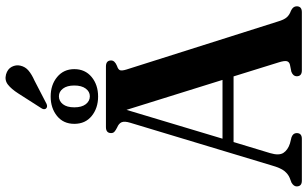

<svg xmlns="http://www.w3.org/2000/svg" viewBox="-226 -872 1099 686"><g transform="rotate(-90 323.0 -529.5)"><path d="M190 -18.5Q190 0 169.5 0H20Q-0.5 0 -0.5 -18.5Q-0.5 -29 13 -37L30 -43.5Q43.5 -49 54.5 -62.5Q65.5 -76 74.5 -108L227 -613.5Q233 -633.5 228.8 -643.8Q224.5 -654 210 -660Q200 -665 195 -669.5Q190 -674 190 -681.5Q190 -700 211.5 -700H428Q449.5 -700 449.5 -681.5Q449.5 -668.5 430 -660.5Q417.5 -656.5 414.8 -650Q412 -643.5 417 -627L588.5 -86Q595 -63.5 603.8 -53.8Q612.5 -44 627 -39Q643 -31.5 643 -18.5Q643 0 622 0H414Q393 0 393 -18.5Q393 -31 409 -37.5L434 -42.5Q444.5 -45 446.8 -53.5Q449 -62 443 -81.5L392.5 -244H158L118.5 -113.5Q109 -82 119.2 -66Q129.5 -50 153 -42.5L175 -37Q190 -31.5 190 -18.5ZM170 -283.5H380L273 -626.5ZM331.5 -1013Q347.5 -1038 363.2 -1050.2Q379 -1062.5 399.5 -1057Q419 -1051.5 426.8 -1036.5Q434.5 -1021.5 431 -1006Q427 -988 413.2 -976.5Q399.5 -965 378 -955.5L294 -912Q282.5 -907.5 277 -915Q272.5 -922 280 -932.5ZM320.5 -728Q279.5 -728 251.2 -750.8Q223 -773.5 223 -813Q223 -852 251.2 -874.8Q279.5 -897.5 320.5 -897.5Q362.5 -897.5 390.5 -874.2Q418.5 -851 418.5 -813Q418.5 -774.5 390.5 -751.2Q362.5 -728 320.5 -728ZM321.5 -868Q304.5 -868 293.2 -853.8Q282 -839.5 282 -813Q282 -786.5 293.2 -772Q304.5 -757.5 321.5 -757.5Q338 -757.5 349 -772.2Q360 -787 360 -813Q360 -839 349 -853.5Q338 -868 321.5 -868Z"/></g></svg>

Font: Fraunces 144pt Soft SemiBold
Style: Regular
Weight: 600
Version: Version 1.000;[b76b70a41]